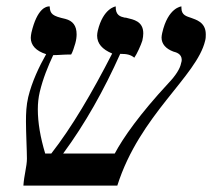

<svg xmlns="http://www.w3.org/2000/svg" viewBox="-20 -579 662 599"><path d="M620 -452C622 -459 622 -466 622 -472C622 -511 589 -518 577 -523C563 -528 546 -531 546 -554V-559C546 -559 504 -556 486 -476C485 -471 484 -466 484 -462C484 -442 497 -427 521 -418C528 -416 547 -412 547 -392C547 -389 546 -385 545 -382C542 -365 528 -343 505 -319C416 -223 364 -149 338 -100H177C245 -192 305 -299 355 -411C377 -411 388 -408 399 -399C407 -410 420 -439 424 -452C426 -461 427 -468 427 -475C427 -513 396 -518 376 -523C374 -524 372 -524 369 -524C356 -527 340 -531 341 -559C341 -559 302 -554 285 -483C284 -478 283 -473 283 -468C283 -443 299 -425 330 -412C267 -289 204 -182 140 -100H121C106 -150 98 -196 98 -238C98 -257 100 -275 104 -292C114 -334 130 -373 146 -407C164 -407 175 -409 202 -409C206 -415 212 -433 215 -444C218 -455 219 -464 219 -472C219 -499 207 -514 184 -520C144 -529 136 -535 135 -559H133C125 -559 96 -554 78 -477C77 -471 76 -466 76 -461C76 -438 92 -420 124 -410C102 -371 80 -325 68 -276C62 -250 61 -226 61 -200C61 -167 64 -107 64 -84C64 -60 55 -32 53 0H346C416 -221 594 -341 620 -452Z"/></svg>

Font: Libertinus Serif
Style: Italic
Weight: 400
Italic angle: -12°
Designer: Philipp H. Poll, Khaled Hosny
Foundry: Caleb Maclennan
Version: Version 7.050;RELEASE